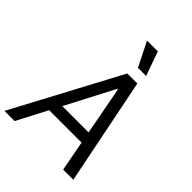

<svg xmlns="http://www.w3.org/2000/svg" viewBox="-288 -1099 1232 1232"><g transform="rotate(45 328.0 -483.0)"><path d="M-19.9 0 367.9 -727.3H458.8L605.1 0H512.8L474.1 -206H180L72.4 0ZM220.9 -284.1H459.5L397.7 -612.2H392ZM308.2 -965.9H406.2L464.5 -801.1H390.6Z"/></g></svg>

Font: Inter P
Style: Italic
Weight: 400
Italic angle: -9.40001°
Designer: Rasmus Andersson
Foundry: rsms
Version: Version 3.018;git-588b23468